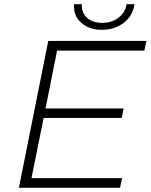

<svg xmlns="http://www.w3.org/2000/svg" viewBox="-20 -895 718 915"><path d="M252 -654 197 -378H569L560 -333H188L130 -46H562L552 0H70L210 -700H678L668 -654ZM333 -875H370Q368 -834 395 -810Q422 -786 468 -786Q512 -786 544.5 -810.5Q577 -835 583 -875H621Q613 -819 569.5 -786Q526 -753 465 -753Q405 -753 367 -786.5Q329 -820 333 -875Z"/></svg>

Font: Idrija
Style: Italic
Weight: 300
Italic angle: -11.3°
Designer: Julieta Ulanovsky
Foundry: Julieta Ulanovsky
Version: Version 7.200